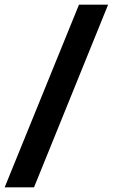

<svg xmlns="http://www.w3.org/2000/svg" viewBox="-75 -756 484 824"><path d="M-55 48H71L389 -736H264Z"/></svg>

Font: Archivo Black
Style: Italic
Weight: 900
Italic angle: -10°
Designer: Hector Gatti
Foundry: Omnibus-Type
Version: Version 2.001